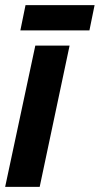

<svg xmlns="http://www.w3.org/2000/svg" viewBox="-29 -725 387 745"><path d="M318 -607 338 -705H70L50 -607ZM125 0 241 -548H108L-9 0Z"/></svg>

Font: Noto Sans UI Condensed ExtraBold
Style: Italic
Weight: 800
Width: 3
Designer: Monotype Design Team
Foundry: Monotype Imaging Inc.
Version: 1.001